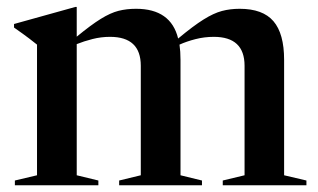

<svg xmlns="http://www.w3.org/2000/svg" viewBox="-20 -548 941 568"><path d="M514 -371V-29.5L577.5 -14V0H332.5V-14L396.5 -29.5V-353.5Q396.5 -439 305.5 -439Q279 -439 253.5 -432.5Q228 -426 207 -417.5V-29.5L271 -14V0H24V-14L89.5 -29.5V-416Q81.5 -422.5 66.5 -434Q51.5 -445.5 21.5 -466.5V-477L203 -527.5H207V-439.5Q249.5 -474.5 278.2 -492.2Q307 -510 330.8 -516Q354.5 -522 382.5 -522Q485.5 -522 507 -434Q552 -471.5 582 -490.2Q612 -509 636.5 -515.5Q661 -522 689 -522Q757.5 -522 789 -485.2Q820.5 -448.5 820.5 -371V-29.5L886.5 -14V0H639V-14L703.5 -29.5V-353.5Q703.5 -439 612.5 -439Q584.5 -439 558.2 -432.2Q532 -425.5 511 -416Q514 -396 514 -371Z"/></svg>

Font: Newsreader Display Medium
Style: Regular
Weight: 500
Designer: Hugues Gentile
Foundry: Production Type
Version: Version 1.001